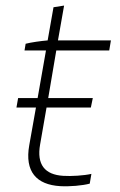

<svg xmlns="http://www.w3.org/2000/svg" viewBox="-20 -665 430 689"><path d="M196 3C230 5 276 1 302 -6L308 -41C282 -35 235 -32 207 -34C141 -38 111 -74 124 -147L147 -279H306L313 -313H153L182 -484H372L378 -520H188L210 -645L172 -639L151 -520C127 -518 91 -513 72 -508L68 -484H145L115 -313H45L39 -279H109L85 -144C68 -49 111 -2 196 3Z"/></svg>

Font: Fixel Display 20240404 ExLight
Style: Italic
Weight: 200
Italic angle: -10°
Designer: AlfaBravo + MacPaw
Foundry: Kyrylo Tkachov, Marchela Mozhyna, Serhii Makarenko, Maria Weinstein, Zakhar Kryvoshyya
Version: Version 1.211;Glyphs 3.2 (3225)